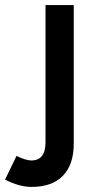

<svg xmlns="http://www.w3.org/2000/svg" viewBox="-79 -520 370 755"><path d="M45 215Q-4 215 -59 186L-14 93Q4 102 19 106.5Q34 111 44 111Q100 111 100 39V-500H211V45Q211 127 168.5 171Q126 215 45 215Z"/></svg>

Font: Figtree Light SemiBold
Style: Regular
Weight: 600
Version: Version 2.002